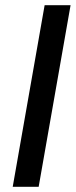

<svg xmlns="http://www.w3.org/2000/svg" viewBox="-20 -720 292 740"><path d="M29 0 152 -700H252L129 0Z"/></svg>

Font: DM Sans 18pt Medium
Style: Italic
Weight: 500
Italic angle: -10°
Designer: Colophon Foundry, Jonny Pinhorn
Foundry: Colophon Foundry
Version: Version 4.004;gftools[0.9.30]